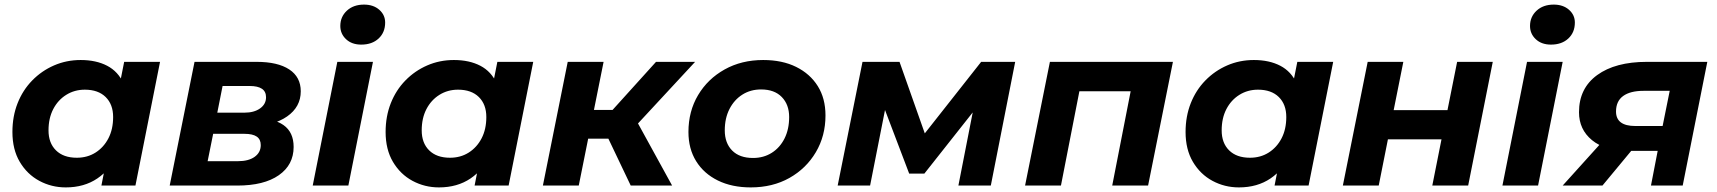

<svg xmlns="http://www.w3.org/2000/svg" viewBox="-20 -807 7466 835"><path d="M266 8Q204 8 151 -20.5Q98 -49 66 -103Q34 -157 34 -233Q34 -301 56.5 -358Q79 -415 120 -457Q161 -499 215 -522.5Q269 -546 331 -546Q398 -546 446 -521Q494 -496 517.5 -443.5Q541 -391 534 -308Q529 -213 495 -141.5Q461 -70 403.5 -31Q346 8 266 8ZM314 -121Q360 -121 395.5 -143.5Q431 -166 451.5 -205.5Q472 -245 472 -298Q472 -353 439.5 -385Q407 -417 349 -417Q304 -417 268 -394.5Q232 -372 211.5 -332.5Q191 -293 191 -240Q191 -185 223.5 -153Q256 -121 314 -121ZM421 0 442 -107 477 -267 498 -427 520 -538H676L569 0Z M718 0 826 -538H1096Q1188 -538 1238 -505Q1288 -472 1288 -410Q1288 -342 1228.5 -300.5Q1169 -259 1070 -259L1083 -294Q1169 -294 1213 -263Q1257 -232 1257 -168Q1257 -90 1192.5 -45Q1128 0 1012 0ZM883 -106H1015Q1061 -106 1087.5 -125Q1114 -144 1114 -176Q1114 -201 1096.5 -213Q1079 -225 1043 -225H907ZM925 -317H1043Q1085 -317 1111 -335.5Q1137 -354 1137 -384Q1137 -409 1119 -421Q1101 -433 1066 -433H948Z M1340 0 1447 -538H1602L1495 0ZM1551 -613Q1510 -613 1485 -636.5Q1460 -660 1460 -694Q1460 -734 1488.5 -760.5Q1517 -787 1563 -787Q1604 -787 1629.5 -764.5Q1655 -742 1655 -709Q1655 -666 1626.5 -639.5Q1598 -613 1551 -613Z M1889 8Q1827 8 1774 -20.5Q1721 -49 1689 -103Q1657 -157 1657 -233Q1657 -301 1679.5 -358Q1702 -415 1743 -457Q1784 -499 1838 -522.5Q1892 -546 1954 -546Q2021 -546 2069 -521Q2117 -496 2140.5 -443.5Q2164 -391 2157 -308Q2152 -213 2118 -141.5Q2084 -70 2026.5 -31Q1969 8 1889 8ZM1937 -121Q1983 -121 2018.5 -143.5Q2054 -166 2074.5 -205.5Q2095 -245 2095 -298Q2095 -353 2062.5 -385Q2030 -417 1972 -417Q1927 -417 1891 -394.5Q1855 -372 1834.5 -332.5Q1814 -293 1814 -240Q1814 -185 1846.5 -153Q1879 -121 1937 -121ZM2044 0 2065 -107 2100 -267 2121 -427 2143 -538H2299L2192 0Z M2723 0 2601 -256 2730 -315 2903 0ZM2341 0 2449 -538H2605L2497 0ZM2493 -204 2516 -329H2705L2681 -204ZM2736 -250 2589 -268 2833 -538H3003Z M3245 8Q3163 8 3102 -22Q3041 -52 3007.5 -106Q2974 -160 2974 -233Q2974 -323 3016 -393.5Q3058 -464 3131.5 -505Q3205 -546 3299 -546Q3382 -546 3442.5 -516Q3503 -486 3536.5 -432.5Q3570 -379 3570 -305Q3570 -216 3528 -145Q3486 -74 3413 -33Q3340 8 3245 8ZM3255 -120Q3301 -120 3336.5 -142.5Q3372 -165 3392 -205Q3412 -245 3412 -298Q3412 -352 3380 -385Q3348 -418 3290 -418Q3244 -418 3208.5 -395.5Q3173 -373 3152.5 -333Q3132 -293 3132 -240Q3132 -185 3164 -152.5Q3196 -120 3255 -120Z M3623 0 3731 -538H3892L4022 -170H3957L4247 -538H4395L4289 0H4148L4222 -378L4245 -362L4000 -52H3934L3812 -373L3839 -380L3764 0Z M4438 0 4546 -538H5081L4973 0H4817L4904 -445L4932 -410H4638L4681 -445L4594 0Z M5368 8Q5306 8 5253 -20.5Q5200 -49 5168 -103Q5136 -157 5136 -233Q5136 -301 5158.5 -358Q5181 -415 5222 -457Q5263 -499 5317 -522.5Q5371 -546 5433 -546Q5500 -546 5548 -521Q5596 -496 5619.5 -443.5Q5643 -391 5636 -308Q5631 -213 5597 -141.5Q5563 -70 5505.5 -31Q5448 8 5368 8ZM5416 -121Q5462 -121 5497.5 -143.5Q5533 -166 5553.5 -205.5Q5574 -245 5574 -298Q5574 -353 5541.5 -385Q5509 -417 5451 -417Q5406 -417 5370 -394.5Q5334 -372 5313.5 -332.5Q5293 -293 5293 -240Q5293 -185 5325.5 -153Q5358 -121 5416 -121ZM5523 0 5544 -107 5579 -267 5600 -427 5622 -538H5778L5671 0Z M5820 0 5928 -538H6083L6041 -328H6275L6317 -538H6472L6365 0H6209L6249 -201H6016L5976 0Z M6514 0 6621 -538H6776L6669 0ZM6725 -613Q6684 -613 6659 -636.5Q6634 -660 6634 -694Q6634 -734 6662.5 -760.5Q6691 -787 6737 -787Q6778 -787 6803.5 -764.5Q6829 -742 6829 -709Q6829 -666 6800.5 -639.5Q6772 -613 6725 -613Z M7160 0 7195 -181 7212 -151H7064Q6960 -151 6903.5 -197.5Q6847 -244 6847 -319Q6847 -423 6926 -480.5Q7005 -538 7142 -538H7405L7298 0ZM6776 0 6961 -205H7119L6949 0ZM7204 -226 7250 -454 7263 -412H7128Q7070 -412 7039 -389.5Q7008 -367 7008 -322Q7008 -259 7092 -259H7231Z"/></svg>

Font: MOST Montserrat
Style: Bold Italic
Weight: 700
Italic angle: -11.3°
Designer: Julieta Ulanovsky
Foundry: Julieta Ulanovsky
Version: Version 8.000;March 11, 2024;FontCreator 15.0.0.2926 64-bit